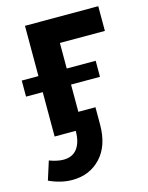

<svg xmlns="http://www.w3.org/2000/svg" viewBox="-112 -595 677 878"><g transform="rotate(-15 226.5 -155.5)"><path d="M93 0V-210H14V-286H93V-524H440V-407H227V-286H364V-210H227V-81H308V0Q308 101 255.5 157Q203 213 121 213Q67 213 11 187L39 99Q77 113 105 113Q149 113 171 83Q193 53 193 0Z"/></g></svg>

Font: Raleway
Style: Bold
Weight: 700
Designer: Matt McInerney, Pablo Impallari, Rodrigo Fuenzalida
Foundry: Matt McInerney, Pablo Impallari, Rodrigo Fuenzalida
Version: Version 4.026